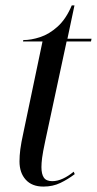

<svg xmlns="http://www.w3.org/2000/svg" viewBox="-20 -679 358 709"><path d="M140 10Q98 10 75 -15.5Q52 -41 52 -83Q52 -104 55 -127.5Q58 -151 67 -192L137 -526H65L66 -531Q95 -531 128.5 -542Q162 -553 193 -581Q224 -609 245 -659H255L229 -536H318L316 -526H226L147 -158Q138 -116 135.5 -96Q133 -76 133 -62Q133 -36 142 -23Q151 -10 173 -10Q192 -10 212.5 -19.5Q233 -29 252 -45L256 -36Q231 -17 203 -3.5Q175 10 140 10Z"/></svg>

Font: Noto Serif Display ExtraCondensed
Style: Italic
Weight: 400
Width: 2
Italic angle: -12°
Designer: Monotype Design Team
Foundry: Monotype Imaging Inc.
Version: Version 2.009